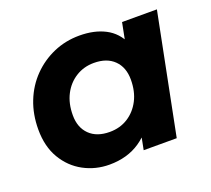

<svg xmlns="http://www.w3.org/2000/svg" viewBox="-100 -673 889 808"><g transform="rotate(-20 345.0 -269.0)"><path d="M262 8Q200 8 147 -20.5Q94 -49 62 -103Q30 -157 30 -233Q30 -301 52.5 -358Q75 -415 116 -457Q157 -499 211 -522.5Q265 -546 327 -546Q394 -546 442 -521Q490 -496 513.5 -443.5Q537 -391 530 -308Q525 -213 491 -141.5Q457 -70 399.5 -31Q342 8 262 8ZM310 -121Q356 -121 391.5 -143.5Q427 -166 447.5 -205.5Q468 -245 468 -298Q468 -353 435.5 -385Q403 -417 345 -417Q300 -417 264 -394.5Q228 -372 207.5 -332.5Q187 -293 187 -240Q187 -185 219.5 -153Q252 -121 310 -121ZM417 0 438 -107 473 -267 494 -427 516 -538H672L565 0Z"/></g></svg>

Font: MOST Montserrat
Style: Bold Italic
Weight: 700
Italic angle: -11.3°
Designer: Julieta Ulanovsky
Foundry: Julieta Ulanovsky
Version: Version 8.000;March 11, 2024;FontCreator 15.0.0.2926 64-bit